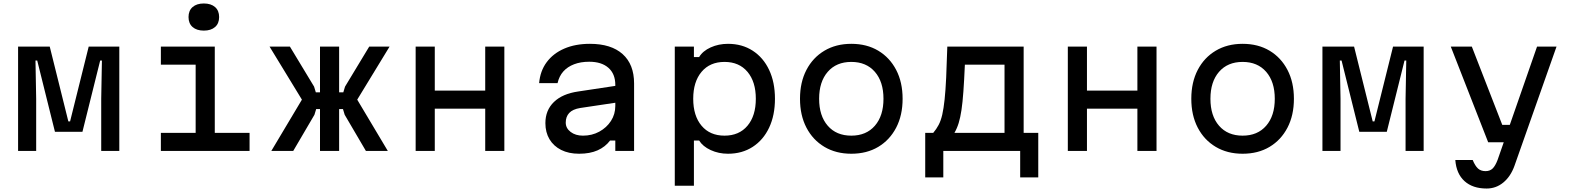

<svg xmlns="http://www.w3.org/2000/svg" viewBox="-20 -868 9040 1104"><path d="M84 0V-600H266L373 -170H383L490 -600H666V0H562V-300L566 -520H556L454 -110H296L194 -520H184L188 -300V0Z M905 -600H1215V-104H1415V0H905V-104H1105V-496H905ZM1152 -692Q1111 -692 1087.5 -712.5Q1064 -733 1064 -770Q1064 -807 1087.5 -827.5Q1111 -848 1152 -848Q1193 -848 1216.5 -827.5Q1240 -807 1240 -770Q1240 -733 1216.5 -712.5Q1193 -692 1152 -692Z M2084 0 1962 -208 1952 -241H1920V-337H1954L1964 -370L2103 -600H2220L2034 -295L2210 0ZM1540 0 1716 -295 1530 -600H1647L1786 -370L1796 -337H1830V-241H1798L1788 -208L1666 0ZM1820 0V-600H1930V0Z M2370 0V-600H2480V-347H2770V-600H2880V0H2770V-243H2480V0Z M3530 -376V-279L3316 -247Q3273 -240 3253 -218.5Q3233 -197 3233 -163Q3233 -131 3261 -109.5Q3289 -88 3332 -88Q3384 -88 3426 -111Q3468 -134 3493 -172.5Q3518 -211 3518 -259V-380Q3518 -443 3478.5 -478Q3439 -513 3368 -513Q3319 -513 3281 -498.5Q3243 -484 3219 -457Q3195 -430 3186 -390H3080Q3086 -460 3123.5 -510.5Q3161 -561 3224.5 -588.5Q3288 -616 3372 -616Q3494 -616 3560 -557Q3626 -498 3626 -388V0H3518V-60H3488Q3460 -23 3416 -3.5Q3372 16 3310 16Q3250 16 3206.5 -6Q3163 -28 3139.5 -67.5Q3116 -107 3116 -160Q3116 -234 3165 -281.5Q3214 -329 3305 -342Z M3860 200V-600H3970V-540H4000Q4021 -575 4066.5 -595.5Q4112 -616 4166 -616Q4247 -616 4308 -576.5Q4369 -537 4402.5 -466Q4436 -395 4436 -300Q4436 -205 4402.5 -134Q4369 -63 4308 -23.5Q4247 16 4166 16Q4112 16 4066.5 -5Q4021 -26 4000 -60H3970V200ZM4146 -88Q4230 -88 4278 -145Q4326 -202 4326 -300Q4326 -398 4278 -455Q4230 -512 4146 -512Q4062 -512 4014 -455Q3966 -398 3966 -300Q3966 -202 4014 -145Q4062 -88 4146 -88Z M4875 16Q4787 16 4720.5 -23.5Q4654 -63 4617 -134Q4580 -205 4580 -300Q4580 -395 4617 -466Q4654 -537 4720.5 -576.5Q4787 -616 4875 -616Q4964 -616 5030 -576.5Q5096 -537 5133 -466Q5170 -395 5170 -300Q5170 -205 5133 -134Q5096 -63 5030 -23.5Q4964 16 4875 16ZM4875 -88Q4961 -88 5010.5 -145Q5060 -202 5060 -300Q5060 -398 5010.5 -455Q4961 -512 4875 -512Q4789 -512 4739.5 -455Q4690 -398 4690 -300Q4690 -202 4739.5 -145Q4789 -88 4875 -88Z M5300 152V-104H5346Q5364 -125 5377 -149.5Q5390 -174 5398 -209Q5406 -244 5411.5 -296Q5417 -348 5420.5 -422Q5424 -496 5427 -600H5866V-104H5950V152H5846V0H5404V152ZM5468 -104H5756V-496H5528Q5524 -405 5519.5 -342Q5515 -279 5508.5 -235.5Q5502 -192 5492.5 -161Q5483 -130 5468 -104Z M6120 0V-600H6230V-347H6520V-600H6630V0H6520V-243H6230V0Z M7125 16Q7037 16 6970.5 -23.5Q6904 -63 6867 -134Q6830 -205 6830 -300Q6830 -395 6867 -466Q6904 -537 6970.5 -576.5Q7037 -616 7125 -616Q7214 -616 7280 -576.5Q7346 -537 7383 -466Q7420 -395 7420 -300Q7420 -205 7383 -134Q7346 -63 7280 -23.5Q7214 16 7125 16ZM7125 -88Q7211 -88 7260.5 -145Q7310 -202 7310 -300Q7310 -398 7260.5 -455Q7211 -512 7125 -512Q7039 -512 6989.5 -455Q6940 -398 6940 -300Q6940 -202 6989.5 -145Q7039 -88 7125 -88Z M7584 0V-600H7766L7873 -170H7883L7990 -600H8166V0H8062V-300L8066 -520H8056L7954 -110H7796L7694 -520H7684L7688 -300V0Z M8322 -600H8443L8618 -150H8691L8658 -50H8537ZM8930 -600 8688 86Q8666 147 8624 181.5Q8582 216 8528 216Q8448 216 8401 173.5Q8354 131 8348 52H8448Q8462 86 8478.5 101Q8495 116 8522 116Q8547 116 8562.5 101Q8578 86 8591 52L8818 -600Z"/></svg>

Font: Martian Mono SemiExpanded
Style: Regular
Weight: 400
Width: 6
Monospace: yes
Designer: Roman Shamin
Foundry: Evil Martians
Version: Version 1.000